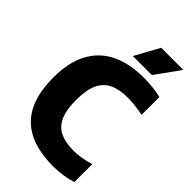

<svg xmlns="http://www.w3.org/2000/svg" viewBox="-282 -1045 1150 1150"><g transform="rotate(45 293.5 -470.0)"><path d="M409 10Q319.5 10 249.8 -11.8Q180 -33.5 131.8 -79.2Q83.5 -125 58.8 -196.5Q34 -268 34 -368Q34 -496 79.2 -580.8Q124.5 -665.5 210.2 -707.8Q296 -750 418 -750Q457 -750 494.2 -746Q531.5 -742 566 -733.5V-582.5Q534.5 -589.5 501.5 -593.5Q468.5 -597.5 433.5 -597.5Q363.5 -597.5 317.2 -575Q271 -552.5 248.2 -502.8Q225.5 -453 225.5 -370Q225.5 -285 247.8 -235.2Q270 -185.5 315.5 -164Q361 -142.5 431 -142.5Q462.5 -142.5 496.8 -148.5Q531 -154.5 566 -165V-13.5Q534.5 -3 492.5 3.5Q450.5 10 409 10ZM280 -795 365 -950H552.5L441 -795Z"/></g></svg>

Font: Encode Sans SC SemiCondensed ExtraBold
Style: Regular
Weight: 800
Width: 4
Designer: Multiple Designers
Foundry: Impallari Type
Version: Version 3.002